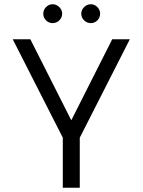

<svg xmlns="http://www.w3.org/2000/svg" viewBox="-20 -885 672 905"><path d="M592 -700 356 -236V0H276V-236L40 -700H123L316 -318L509 -700ZM228 -776Q210 -776 197 -789Q184 -802 184 -821Q184 -838 197 -851.5Q210 -865 228 -865Q246 -865 259.5 -851.5Q273 -838 273 -821Q273 -802 259.5 -789Q246 -776 228 -776ZM408 -776Q390 -776 376.5 -789Q363 -802 363 -821Q363 -838 376.5 -851.5Q390 -865 408 -865Q426 -865 439 -851.5Q452 -838 452 -821Q452 -802 439 -789Q426 -776 408 -776Z"/></svg>

Font: Kulim Park
Style: Regular
Weight: 400
Designer: Noponies / Dale Sattler
Foundry: Noponies
Version: Version 1.000; ttfautohint (v1.8.3)